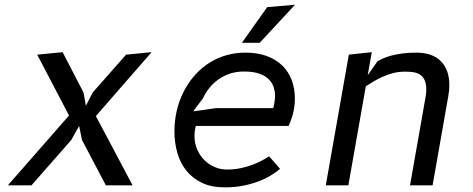

<svg xmlns="http://www.w3.org/2000/svg" viewBox="-20 -780 1990 808"><path d="M425.5 0 325 -191 313 -250 280 -191 112.5 0H13L270.5 -294L136.5 -550L243.5 -560.5L331.5 -390.5L341.5 -335L370 -390.5L510.5 -550L618 -560.5L383.5 -291.5L538 0Z M1158.5 -69.5Q1143 -56 1120.2 -42Q1097.5 -28 1068 -16.8Q1038.5 -5.5 1002.8 1.5Q967 8.5 926 8.5Q869.5 8.5 829.5 -10.8Q789.5 -30 763.8 -62.5Q738 -95 726 -137.8Q714 -180.5 714 -227.5Q714 -251 717 -275Q721.5 -311.5 733.2 -347Q745 -382.5 763.8 -414Q782.5 -445.5 807.8 -472Q833 -498.5 864.5 -517.8Q896 -537 933.2 -547.8Q970.5 -558.5 1013 -558.5Q1063 -558.5 1101.8 -544.5Q1140.5 -530.5 1167 -505Q1193.5 -479.5 1207.2 -443.8Q1221 -408 1221 -364.5Q1221 -343.5 1217.5 -323Q1215 -307.5 1211.2 -294.5Q1207.5 -281.5 1203.5 -271.5Q1199 -260 1194.5 -250H804Q801 -238.5 799.8 -228Q798.5 -217.5 798.5 -207.5Q798.5 -176.5 810 -150.5Q821.5 -124.5 840.5 -105.8Q859.5 -87 884 -76.8Q908.5 -66.5 935 -66.5Q967 -66.5 995.2 -72.8Q1023.5 -79 1046.2 -88Q1069 -97 1086 -106.5Q1103 -116 1112.5 -122.5ZM1129.5 -325Q1130.5 -326.5 1132 -333Q1133.5 -339.5 1134.8 -347.8Q1136 -356 1136.8 -363.8Q1137.5 -371.5 1137.5 -376Q1137.5 -394 1132 -412.2Q1126.5 -430.5 1112 -445.5Q1097.5 -460.5 1072 -469.8Q1046.5 -479 1006.5 -479Q974 -479 946.8 -469.8Q919.5 -460.5 897.8 -444.8Q876 -429 860 -408.5Q844 -388 834 -366L793 -311.5L889.5 -325ZM1104.5 -750 1221.5 -760 1073 -600H998Z M1446 0H1351L1448 -550L1544.5 -560.5L1527.5 -463.5L1568.5 -522Q1578.5 -528 1593 -534.5Q1607.5 -541 1627.5 -546.2Q1647.5 -551.5 1673.2 -555Q1699 -558.5 1731.5 -558.5Q1800 -558.5 1835.5 -522.2Q1871 -486 1871 -422Q1871 -399.5 1866.5 -375L1800.5 0H1705.5L1771.5 -375Q1772.5 -382 1773.2 -388.5Q1774 -395 1774 -401Q1774 -425.5 1767.8 -440.8Q1761.5 -456 1749.8 -464.5Q1738 -473 1721.5 -475.8Q1705 -478.5 1685 -478.5Q1658.5 -478.5 1635 -472.5Q1611.5 -466.5 1590.8 -457.2Q1570 -448 1552.2 -437.2Q1534.5 -426.5 1519.5 -417Z"/></svg>

Font: B612 Mono
Style: Italic
Weight: 400
Italic angle: -10°
Version: Version 1.005